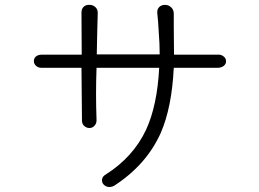

<svg xmlns="http://www.w3.org/2000/svg" viewBox="-20 -754 1040 772"><path d="M307.6 -704.1 308.6 -534.2H148.4Q132.8 -534.2 124 -526.4Q116.2 -519.5 116.2 -507.8Q116.2 -498 124 -490.2Q132.8 -481.4 146.5 -481.4H307.6L309.6 -269.5Q309.6 -254.9 319.3 -247.1Q328.1 -239.3 339.8 -239.3Q351.6 -239.3 359.4 -248Q368.2 -256.8 368.2 -270.5Q366.2 -326.2 366.2 -376Q366.2 -426.8 368.2 -481.4H620.1Q612.3 -330.1 567.4 -232.4Q515.6 -122.1 404.3 -51.8Q392.6 -44.9 390.6 -34.2Q388.7 -23.4 394.5 -14.6Q401.4 -5.9 412.1 -2.9Q424.8 0 438.5 -6.8Q568.4 -90.8 626 -218.8Q670.9 -321.3 678.7 -481.4H855.5Q871.1 -481.4 880.9 -490.2Q889.6 -498 888.7 -508.8Q888.7 -519.5 879.9 -526.4Q870.1 -535.2 855.5 -534.2H679.7L678.7 -647.5V-701.2Q677.7 -716.8 667 -725.6Q657.2 -734.4 643.6 -734.4Q629.9 -734.4 621.1 -726.6Q611.3 -717.8 612.3 -702.1Q616.2 -668.9 618.2 -626Q622.1 -578.1 622.1 -535.2H369.1L371.1 -630.9L373 -702.1Q373 -716.8 363.3 -725.6Q353.5 -734.4 340.8 -734.4Q327.1 -735.4 318.4 -728.5Q307.6 -719.7 307.6 -704.1Z"/></svg>

Font: GulimChe
Style: Regular
Weight: 400
Monospace: yes
Version: Version 2.21